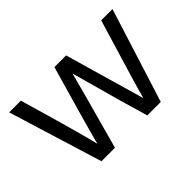

<svg xmlns="http://www.w3.org/2000/svg" viewBox="-92 -741 975 975"><g transform="rotate(-45 396.0 -253.5)"><path d="M278 0H181L25 -507H109Q208 -169 229 -77Q240 -126 350 -507H434L558 -76Q571 -129 686 -507H767L607 0H510L462 -166L392 -419Q380 -370 278 0Z"/></g></svg>

Font: Hind Colombo
Style: Regular
Weight: 400
Designer: Jyotish Sonowal, Aditi Pimprikar
Foundry: Indian Type Foundry
Version: Version 1.000;PS 1.0;hotconv 1.0.86;makeotf.lib2.5.63406; tt